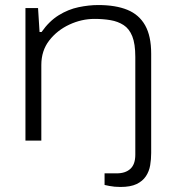

<svg xmlns="http://www.w3.org/2000/svg" viewBox="-20 -558 694 762"><path d="M458 184Q446 184 435 183Q424 182 414 180Q404 178 395 176V130H443Q478 130 497.5 112Q517 94 517 56V-332Q517 -384 505 -414Q493 -444 470.5 -458.5Q448 -473 418.5 -478Q389 -483 355 -483Q304 -483 255.5 -460.5Q207 -438 175.5 -397.5Q144 -357 144 -300V0H81V-526H131L137 -431H145Q175 -474 213 -497.5Q251 -521 292 -529.5Q333 -538 370 -538Q439 -538 485.5 -519Q532 -500 556 -457.5Q580 -415 580 -345V49Q580 74 576 98Q572 122 559 141.5Q546 161 522 172.5Q498 184 458 184Z"/></svg>

Font: Archivo Expanded ExtraLight
Style: Regular
Weight: 250
Width: 7
Designer: Hector Gatti
Foundry: Omnibus-Type
Version: Version 2.001